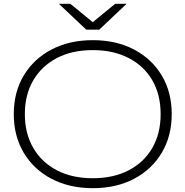

<svg xmlns="http://www.w3.org/2000/svg" viewBox="-20 -972 970 1004"><path d="M499 -817H431L288 -952H348L465 -856L582 -952H642ZM465 12Q343 12 249.5 -37Q156 -86 104 -173.5Q52 -261 52 -375Q52 -490 104 -577Q156 -664 249.5 -713Q343 -762 465 -762Q588 -762 681 -713Q774 -664 826 -577Q878 -490 878 -375Q878 -261 826 -173.5Q774 -86 681 -37Q588 12 465 12ZM465 -40Q573 -40 653 -81.5Q733 -123 776.5 -198.5Q820 -274 820 -375Q820 -477 776.5 -552Q733 -627 653 -668.5Q573 -710 465 -710Q357 -710 277.5 -668.5Q198 -627 154 -552Q110 -477 110 -375Q110 -274 154 -198.5Q198 -123 277.5 -81.5Q357 -40 465 -40Z"/></svg>

Font: Bounded
Style: Regular
Weight: 200
Designer: Vlad Churkin
Version: Version 1.0